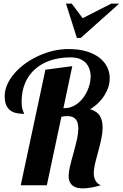

<svg xmlns="http://www.w3.org/2000/svg" viewBox="-20 -1020 676 1057"><path d="M343.3 -1000H375L435.1 -919.9L592.3 -1000H636.2L424.3 -811H403.3ZM373 -4.9Q357.9 -21.5 357.9 -49.8Q357.9 -72.3 364.7 -101.8Q371.6 -131.3 384.8 -178.2Q397.9 -225.6 404.5 -256.3Q411.1 -287.1 411.1 -313Q411.1 -344.7 397.9 -362.3Q383.3 -380.9 351.1 -380.9Q333 -380.9 317.9 -377L237.8 0H94.2L230 -636.2L377.9 -655.8L329.1 -424.8H336.9Q366.7 -424.8 393.1 -440.7Q419.4 -456.5 439.5 -483.4Q458 -508.8 468.5 -539.6Q479 -570.3 479 -599.1Q479 -620.6 472.4 -639.6Q465.8 -658.7 453.1 -672.9Q424.3 -704.1 369.1 -704.1Q308.1 -704.1 258.5 -687.7Q209 -671.4 173.3 -639.6Q137.2 -607.9 118.2 -562.5Q99.1 -517.1 99.1 -460.9Q99.1 -429.7 106 -411.1Q107.9 -404.8 110.8 -399.9Q112.8 -396.5 112.8 -393.1Q58.6 -393.1 33.7 -414.6Q5.9 -438 5.9 -490.2Q5.9 -522.9 20 -554.9Q34.2 -586.9 60.1 -616.7Q84.5 -645 118.4 -669.7Q152.3 -694.3 191.9 -712.4Q274.9 -750 356.9 -750Q413.6 -750 456.8 -737.1Q500 -724.1 529.3 -700.7Q556.6 -678.7 570.3 -650.1Q584 -621.6 584 -589.8Q584 -542 556.2 -497.1Q524.9 -447.3 476.1 -418.9Q514.6 -407.2 530.3 -381.3Q544.9 -356.4 544.9 -318.8Q544.9 -291 538.6 -259.5Q532.2 -228 520.5 -185.1Q507.3 -137.2 501.7 -112.1Q496.1 -86.9 496.1 -65.9Q496.1 -42.5 506.6 -24.7Q517.1 -6.8 535.2 0Q475.1 17.1 436 17.1Q392.6 17.1 373 -4.9Z"/></svg>

Font: Pattaya
Style: Regular
Weight: 400
Designer: Pablo Impallari / Thai characters Designed by Thanarat Vachiruckul and Suppakit Chalermlarp
Foundry: Pablo Impallari
Version: Version 2.001